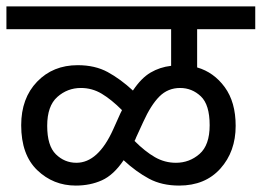

<svg xmlns="http://www.w3.org/2000/svg" viewBox="-20 -642 815 598"><path d="M538 -64Q619 -64 666.5 -117Q714 -170 714 -250Q714 -324 680 -370.5Q646 -417 594 -432V-551H775V-622H0V-551H513V-437Q478 -433 449 -416Q420 -399 394 -360Q355 -396 315.5 -417.5Q276 -439 222 -439Q145 -439 95.5 -387.5Q46 -336 46 -252Q46 -160 96 -112Q146 -64 216 -64Q261 -64 297.5 -80.5Q334 -97 365 -143Q404 -107 444 -85.5Q484 -64 538 -64ZM218 -135Q181 -135 154 -161.5Q127 -188 127 -250Q127 -312 158.5 -340Q190 -368 232 -368Q267 -368 297 -350Q327 -332 360 -299Q358 -295 355 -289L333 -240Q286 -135 218 -135ZM528 -135Q493 -135 462.5 -152.5Q432 -170 399 -203Q402 -208 404 -214L426 -262Q450 -315 476.5 -341.5Q503 -368 541 -368Q578 -368 605.5 -342Q633 -316 633 -252Q633 -190 601.5 -162.5Q570 -135 528 -135Z"/></svg>

Font: Noto Sans Devanagari
Style: Regular
Weight: 400
Designer: Jelle Bosma - Monotype Design Team
Foundry: Monotype Imaging Inc.
Version: Version 1.901